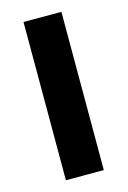

<svg xmlns="http://www.w3.org/2000/svg" viewBox="-91 -594 426 641"><g transform="rotate(-15 122.0 -273.5)"><path d="M187 0V-547H56V0Z"/></g></svg>

Font: Noto Sans Georgian ExtraCondensed Bold
Style: Regular
Weight: 700
Width: 2
Designer: Monotype Design Team, Akaki Razmadze
Foundry: Google LLC
Version: Version 2.005